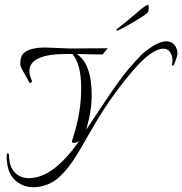

<svg xmlns="http://www.w3.org/2000/svg" viewBox="-20 -745 763 804"><path d="M301 -519Q364 -478 364 -346Q364 -281 341 -202Q348 -212 416.5 -315Q485 -418 519 -457Q553 -496 569.5 -513Q586 -530 618.5 -551Q651 -572 677 -572Q705 -572 718 -545Q723 -534 723 -525Q723 -516 721 -509Q717 -492 708 -474Q706 -469 702.5 -470Q699 -471 700.5 -477.5Q702 -484 702 -495.5Q702 -507 696 -520Q687 -541 664 -541Q616 -541 539 -452Q452 -351 382 -234Q361 -199 315.5 -119.5Q270 -40 224.5 -0.5Q179 39 117 39Q85 39 58 21Q8 -11 8 -89Q8 -104 13 -103Q18 -102 18 -94Q18 -49 41 -24Q64 1 101 1Q203 1 311 -154Q299 -147 292.5 -147Q286 -147 283 -148Q279 -150 285 -166Q320 -273 320 -375Q320 -477 283 -519H259Q103 -519 103 -447Q103 -430 115 -404L105 -396Q66 -464 65.5 -470Q65 -476 65 -480Q65 -509 80 -523Q106 -546 169 -546L271 -542Q342 -543 431 -543L410 -517Q375 -517 301 -519ZM600 -725Q603 -725 603 -711.5Q603 -698 599 -694Q594 -685 537 -651.5Q480 -618 468 -616Q467 -616 469 -623Q505 -650 548 -687.5Q591 -725 600 -725Z"/></svg>

Font: Italianno
Style: Regular
Weight: 400
Designer: Robert E. Leuschke
Foundry: Robert E. Leuschke
Version: Version 1.003